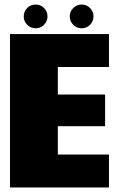

<svg xmlns="http://www.w3.org/2000/svg" viewBox="-20 -825 528 845"><path d="M24 0V-675H459.5V-530H234.5V-409H442.5V-269.5H234.5V-145H459.5V0ZM137 -700.5Q115 -700.5 99.8 -715.8Q84.5 -731 84.5 -753Q84.5 -774.5 99.8 -789.8Q115 -805 137 -805Q158.5 -805 173.8 -789.8Q189 -774.5 189 -753Q189 -731 173.8 -715.8Q158.5 -700.5 137 -700.5ZM339.5 -700.5Q318 -700.5 302.5 -715.8Q287 -731 287 -753Q287 -774.5 302.5 -789.8Q318 -805 339.5 -805Q361 -805 376.2 -789.8Q391.5 -774.5 391.5 -753Q391.5 -731 376.2 -715.8Q361 -700.5 339.5 -700.5Z"/></svg>

Font: Anybody Black
Style: Regular
Weight: 900
Designer: Tyler Finck
Foundry: Etcetera Type Company
Version: Version 1.010; ttfautohint (v1.8.3) -l 8 -r 50 -G 200 -x 14 